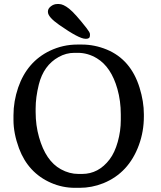

<svg xmlns="http://www.w3.org/2000/svg" viewBox="-20 -902 789 939"><path d="M154.3 -371.6V-354Q154.3 -289.1 170.9 -231Q203.6 -114.7 277.8 -74.2Q319.3 -51.3 363.8 -51.3H381.3Q461.9 -51.3 516.1 -122.6Q541 -155.3 555.9 -208.3Q570.8 -261.2 570.8 -315.4V-342.3Q570.8 -408.2 554.2 -466.8Q523.9 -574.2 454.1 -616.7Q409.7 -643.6 360.8 -643.6H343.8Q303.2 -643.6 266.6 -623Q193.4 -582.5 169.9 -488.8Q154.3 -426.3 154.3 -371.6ZM402.3 -712.4H397.5Q366.7 -712.4 269.5 -780.3Q214.4 -818.8 214.4 -843.3V-846.2Q214.4 -859.9 228.8 -871.1Q243.2 -882.3 259.8 -882.3H268.6Q289.1 -882.3 317.9 -859.6Q346.7 -836.9 403.3 -764.6Q419.9 -743.2 419.9 -735.8V-728.5Q419.9 -712.4 402.3 -712.4ZM683.6 -332Q683.6 -258.8 659.2 -192.4Q609.4 -56.2 485.4 -5.9Q429.2 16.6 369.1 16.6H346.7Q285.2 16.6 229.5 -7.8Q117.7 -56.6 72.8 -176.8Q45.9 -250 45.9 -314.9V-337.9Q45.9 -406.2 68.8 -473.6Q112.3 -600.1 224.1 -653.8Q288.1 -684.1 357.9 -684.1H380.9Q442.4 -684.1 502 -659.7Q620.1 -610.8 662.6 -473.1Q683.6 -405.3 683.6 -343.3Z"/></svg>

Font: Averia Serif Libre Light
Style: Regular
Weight: 300
Version: Version 1.002